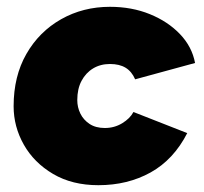

<svg xmlns="http://www.w3.org/2000/svg" viewBox="-20 -532 598 564"><path d="M269 12Q192 12 136 -21Q80 -54 50 -107Q20 -160 20 -220Q20 -308 57.5 -373.5Q95 -439 159.5 -475.5Q224 -512 303 -512Q367 -512 420 -490.5Q473 -469 508.5 -432Q544 -395 553 -347L377 -299Q367 -322 349 -333Q331 -344 303 -344Q275 -344 253.5 -331Q232 -318 219.5 -294.5Q207 -271 207 -238Q207 -217 216 -198.5Q225 -180 243 -168Q261 -156 288 -156Q316 -156 339 -170Q362 -184 372 -203L530 -141Q490 -63 422.5 -25.5Q355 12 269 12Z"/></svg>

Font: Figtree Black
Style: Italic
Weight: 900
Italic angle: -9.5°
Foundry: Erik Kennedy
Version: Version 2.001;gftools[0.9.30]